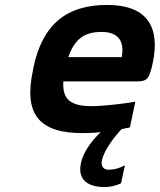

<svg xmlns="http://www.w3.org/2000/svg" viewBox="-20 -529 646 776"><path d="M597 -273C629 -422 573 -509 413 -509C249 -509 152 -431 115 -256L113 -244C75 -66 139 9 314 9C336 9 361 8 387 5C344 46 315 91 307 131C294 192 328 227 403 227C424 227 448 222 469 212L485 139C463 151 441 157 419 157C397 157 387 142 392 118C400 85 428 40 471 -7C482 -9 493 -12 505 -14L527 -118C483 -110 397 -100 350 -100C266 -100 231 -127 236 -200H532C574 -200 583 -209 597 -273ZM256 -298C281 -370 320 -400 390 -400C458 -400 484 -363 472 -298Z"/></svg>

Font: LT Wave Mono Bold
Style: Italic
Weight: 700
Designer: Daniel Lyons
Version: Version 2.5 (Glyphs App)